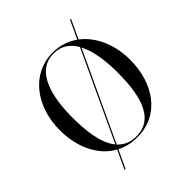

<svg xmlns="http://www.w3.org/2000/svg" viewBox="-250 -982 1233 1233"><g transform="rotate(-45 367.0 -365.0)"><path d="M367.5 10C570.5 10 687 -162 687 -375C687 -513 634 -633.5 544.5 -701.5L604.5 -830H595.5L537.5 -706.5C490 -740.5 432.5 -760 367.5 -760C174 -760 47 -588 47 -375C47 -220.5 108.5 -87.5 220 -26.5L161 100H170L227 -22.5C268 -1.5 314.5 10 367.5 10ZM367.5 -751.5C437.5 -751.5 485 -716 516.5 -661L235 -58C175.5 -129.5 162 -255 162 -375C162 -557 203.5 -751.5 367.5 -751.5ZM572 -375C572 -193 541.5 1.5 367.5 1.5C312 1.5 271 -18.5 240.5 -51L521.5 -652C559.5 -579 572 -475 572 -375Z"/></g></svg>

Font: Bodoni* 24
Style: Regular
Weight: 400
Version: Version 2.3